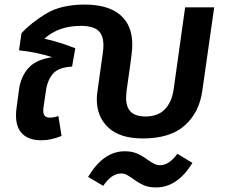

<svg xmlns="http://www.w3.org/2000/svg" viewBox="-20 -598 995 839"><path d="M916 -566 864 -201Q851 -107 787.5 -50Q724 7 604 7Q505 7 454 -40Q403 -87 403 -164Q403 -182 406 -200L429 -365Q432 -385 432 -400Q432 -445 408.5 -465Q385 -485 333 -485Q236 -485 174 -429Q241 -414 309 -387L295 -307Q237 -304 212.5 -277Q188 -250 181 -203L170 -128Q169 -123 169 -115Q169 -99 176 -91.5Q183 -84 197 -84Q216 -84 235 -91L249 -4Q203 15 161 15Q107 15 78.5 -12.5Q50 -40 50 -92Q50 -113 52 -124L63 -206Q71 -264 104.5 -301Q138 -338 208 -348Q142 -370 63 -378L74 -453Q114 -497 180 -537.5Q246 -578 350 -578Q452 -578 505 -533Q558 -488 558 -404Q558 -383 555 -360L550 -321L533 -200Q531 -180 531 -171Q531 -129 552 -109Q573 -89 616 -89Q670 -89 700.5 -120.5Q731 -152 739 -209L789 -566ZM755 74 821 114Q755 221 662 221Q629 221 607 211Q585 201 561 183Q542 170 532 165Q522 160 509 160Q468 160 431 214L365 175Q432 63 525 63Q556 63 578 72.5Q600 82 625 100Q642 112 654 118Q666 124 679 124Q719 124 755 74Z"/></svg>

Font: FiraGO Medium
Style: Italic
Weight: 500
Italic angle: -8°
Designer: bBox Type GmbH
Foundry: bBox Type GmbH
Version: Version 1.001